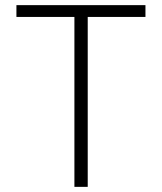

<svg xmlns="http://www.w3.org/2000/svg" viewBox="-20 -727 631 747"><path d="M43.9 -707H545.9V-661.1H321.3V0H269.5V-661.1H43.9Z"/></svg>

Font: Pretendard Std ExtraLight
Style: Regular
Weight: 200
Designer: Base glyphs from Inter by Rasmus Andersson; Hangeul glyphs from Noto Sans CJK(Source Han Sans) by Jang Soo-young and Kan
Foundry: Kil Hyung-jin
Version: Version 1.309